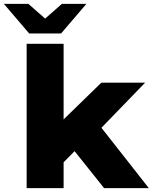

<svg xmlns="http://www.w3.org/2000/svg" viewBox="-76 -967 785 987"><path d="M219 -100 224 -327 445 -542H670L425 -289L328 -211ZM61 0V-742H251V0ZM459 0 293 -208 411 -354 689 0ZM74 -795 -56 -947H70L211 -823H101L242 -947H368L238 -795Z"/></svg>

Font: Montserrat Thin ExtraBold
Style: Regular
Weight: 800
Version: Version 9.000